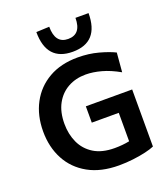

<svg xmlns="http://www.w3.org/2000/svg" viewBox="-172 -1095 1074 1227"><g transform="rotate(-20 365.0 -481.0)"><path d="M668.5 -27.5Q646 -17.5 607.5 -8.5Q569 0.5 521.5 6.2Q474 12 425 12Q302 12 216.5 -35.8Q131 -83.5 86.5 -167Q42 -250.5 42 -357Q42 -465.5 86.5 -549Q131 -632.5 213.5 -679.8Q296 -727 410.5 -727Q485.5 -727 550.8 -709.2Q616 -691.5 657 -671L646 -540.5Q583.5 -576 526.8 -591.5Q470 -607 421 -607Q353.5 -607 300.5 -577.8Q247.5 -548.5 217 -492.8Q186.5 -437 186.5 -356.5Q186.5 -286 213.2 -228Q240 -170 295.2 -135.8Q350.5 -101.5 436.5 -101.5Q490.5 -101.5 537 -111V-304.5H353.5V-415.5H668.5ZM395.5 -771.5Q218.5 -771.5 218.5 -969.5L307.5 -973.5Q307.5 -858.5 395.5 -858.5Q484.5 -858.5 484.5 -969.5H573.5Q573.5 -771.5 395.5 -771.5Z"/></g></svg>

Font: Heraclito SemiBold
Style: Regular
Weight: 600
Designer: Kostas Bartsokas (font) & Cristiano Sobral (main changes)
Foundry: Kostas Bartsokas (font) & Cristiano Sobral (main changes)
Version: Version 1.00;July 8, 2020;FontCreator 13.0.0.2655 64-bit